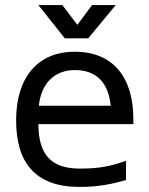

<svg xmlns="http://www.w3.org/2000/svg" viewBox="-20 -736 596 767"><path d="M483.4 -16.6Q461.4 -10.3 440.2 -5.4Q418.9 -0.5 396.7 3.2Q374.5 6.8 350.3 8.8Q326.2 10.7 298.3 10.7Q231 10.7 182.9 -7.3Q134.8 -25.4 104 -59.8Q73.2 -94.2 58.8 -143.3Q44.4 -192.4 44.4 -254.9Q44.4 -319.3 60.1 -370.1Q75.7 -420.9 105.7 -456.3Q135.7 -491.7 179.2 -510.5Q222.7 -529.3 278.8 -529.3Q336.4 -529.3 380.4 -510.5Q424.3 -491.7 453.6 -456.8Q482.9 -421.9 497.8 -372.1Q512.7 -322.3 512.7 -260.3V-240.2H133.3Q133.3 -149.4 172.9 -106Q212.4 -62.5 298.3 -62.5Q327.6 -62.5 351.1 -64.2Q374.5 -65.9 395.5 -69.6Q416.5 -73.2 437.5 -79.1Q458.5 -85 483.4 -93.3ZM422.4 -313.5Q415 -384.8 378.7 -420.4Q342.3 -456.1 278.8 -456.1Q249.5 -456.1 224.6 -446.8Q199.7 -437.5 181.2 -419.4Q162.6 -401.4 150.6 -374.8Q138.7 -348.1 135.3 -313.5ZM289.1 -636.7 347.7 -715.8H442.4L332.5 -583H238.8L133.3 -715.8H229Z"/></svg>

Font: Arian AMU
Style: Regular
Weight: 400
Designer: Ruben Hakobyan (Tarumian)
Foundry: Ruben Hakobyan (Tarumian)
Version: Version 4.003